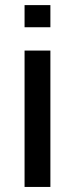

<svg xmlns="http://www.w3.org/2000/svg" viewBox="-20 -739 295 759"><path d="M179.2 -631.3V-718.8H77.1V-631.3ZM179.2 0V-539.1H77.1V0Z"/></svg>

Font: Winston
Style: Regular
Weight: 400
Designer: Vernon Adams, Kim Jin-seong, David Berlow, Cristiano Sobral
Foundry: The Winston Project Authors
Version: Version 3.004